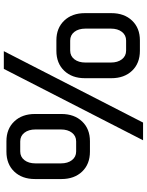

<svg xmlns="http://www.w3.org/2000/svg" viewBox="101 -864 787 1030"><g transform="rotate(-90 495.0 -348.5)"><path d="M641 -722H736L353 25H258ZM50 -413V-555Q50 -624 90 -666Q130 -708 197 -708H253Q319 -708 359 -666Q399 -624 399 -555V-413Q399 -344 359 -302Q319 -260 253 -260H197Q130 -260 90 -302Q50 -344 50 -413ZM252 -334Q281 -334 298.5 -356.5Q316 -379 316 -416V-552Q316 -589 298.5 -611.5Q281 -634 252 -634H198Q169 -634 151.5 -611.5Q134 -589 134 -552V-416Q134 -379 151.5 -356.5Q169 -334 198 -334ZM591 -145V-287Q591 -356 631 -398Q671 -440 738 -440H794Q860 -440 900 -398Q940 -356 940 -287V-145Q940 -76 900 -34Q860 8 794 8H738Q671 8 631 -34Q591 -76 591 -145ZM793 -66Q822 -66 839.5 -88.5Q857 -111 857 -148V-284Q857 -321 839.5 -343.5Q822 -366 793 -366H739Q710 -366 692.5 -343.5Q675 -321 675 -284V-148Q675 -111 692.5 -88.5Q710 -66 739 -66Z"/></g></svg>

Font: Bai Jamjuree Medium
Style: Regular
Weight: 500
Version: Version 1.000; ttfautohint (v1.6)